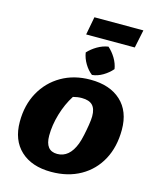

<svg xmlns="http://www.w3.org/2000/svg" viewBox="-132 -986 883 1087"><g transform="rotate(15 310.0 -442.5)"><path d="M273 12Q159 12 94 -48.5Q29 -109 29 -217Q29 -315 70.5 -390Q112 -465 185.5 -507.5Q259 -550 355 -550Q469 -550 534 -490Q599 -430 599 -322Q599 -221 558.5 -146Q518 -71 444.5 -29.5Q371 12 273 12ZM280 -95Q351 -95 385 -184Q393 -205 400 -237.5Q407 -270 412 -301.5Q417 -333 417 -352Q417 -396 397 -416.5Q377 -437 334 -437Q309 -437 283 -430Q249 -377 229.5 -311Q210 -245 210 -184Q210 -95 280 -95ZM264 -791 284 -897H571L549 -791ZM404 -757Q429 -735 447 -705Q465 -675 470 -643Q449 -618 418 -599.5Q387 -581 355 -578Q330 -597 311.5 -628Q293 -659 288 -692Q310 -716 340.5 -734Q371 -752 404 -757Z"/></g></svg>

Font: Piazzolla SC ExtraBold
Style: Italic
Weight: 800
Italic angle: -11.3°
Designer: Juan Pablo del Peral
Foundry: Huerta Tipografica
Version: Version 1.330